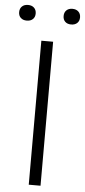

<svg xmlns="http://www.w3.org/2000/svg" viewBox="-98 -950 435 983"><g transform="rotate(5 119.5 -458.0)"><path d="M89 0V-740H149.5V0ZM-37 -876Q-37 -894.5 -25.5 -905.5Q-14 -916.5 5.5 -916.5Q25 -916.5 36.5 -905.5Q48 -894.5 48 -876Q48 -857.5 36.5 -846.8Q25 -836 5.5 -836Q-14 -836 -25.5 -846.8Q-37 -857.5 -37 -876ZM191.5 -876Q191.5 -894.5 202.8 -905.5Q214 -916.5 233.5 -916.5Q253 -916.5 264.5 -905.5Q276 -894.5 276 -876Q276 -857.5 264.5 -846.8Q253 -836 233.5 -836Q214 -836 202.8 -846.8Q191.5 -857.5 191.5 -876Z"/></g></svg>

Font: Encode Sans Light
Style: Regular
Weight: 300
Designer: Multiple Designers
Foundry: Impallari Type
Version: Version 2.000